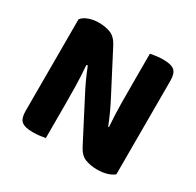

<svg xmlns="http://www.w3.org/2000/svg" viewBox="-138 -770 951 933"><g transform="rotate(30 337.5 -304.0)"><path d="M606 -19Q592 -7 568 0.5Q544 8 511 8Q477 8 447 -3Q417 -14 397 -53L281 -277Q264 -309 249.5 -341Q235 -373 221 -408L214 -406Q219 -346 220 -291.5Q221 -237 221 -186V0Q211 2 191.5 4.5Q172 7 151 7Q106 7 88 -8.5Q70 -24 70 -64V-579Q82 -596 108.5 -605.5Q135 -615 165 -615Q200 -615 229.5 -604Q259 -593 279 -555L396 -330Q413 -298 427.5 -266Q442 -234 456 -199L460 -200Q455 -267 454.5 -327Q454 -387 454 -442V-608Q464 -610 483.5 -613Q503 -616 525 -616Q570 -616 588 -600.5Q606 -585 606 -545V-19Z"/></g></svg>

Font: Baloo Thambi 2
Style: Bold
Weight: 700
Designer: Aadarsh Rajan and Ek Type
Foundry: Ek Type
Version: Version 1.640;hotconv 1.0.111;makeotfexe 2.5.65597; ttfautoh